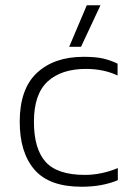

<svg xmlns="http://www.w3.org/2000/svg" viewBox="-20 -700 523 730"><path d="M243 -522 310 -680H362L288 -522ZM290 10Q167 10 111 -55Q55 -120 55 -237Q55 -362 120.5 -423Q186 -484 298 -484Q344 -484 372 -477.5Q400 -471 427 -458V-413Q374 -438 307 -438Q213 -438 161 -390Q109 -342 109 -237Q109 -134 153.5 -84.5Q198 -35 303 -35Q335 -35 367.5 -42Q400 -49 428 -61V-15Q400 -3 365.5 3.5Q331 10 290 10Z"/></svg>

Font: Kanit ExtraLight
Style: Regular
Weight: 275
Designer: Katatrad Team
Foundry: CadsonDemak
Version: Version 2.000; ttfautohint (v1.8.3)